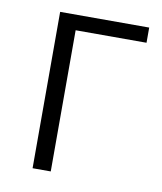

<svg xmlns="http://www.w3.org/2000/svg" viewBox="-65 -567 524 620"><g transform="rotate(10 197.5 -256.5)"><path d="M83 0V-512.7H375V-462.9H142.6V0Z"/></g></svg>

Font: Gothic A1 Light
Style: Regular
Weight: 300
Version: Version 2.50